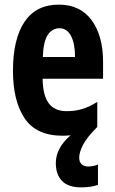

<svg xmlns="http://www.w3.org/2000/svg" viewBox="-20 -576 497 829"><path d="M322 105Q322 124 333 133.5Q344 143 360 143Q370 143 383 140.5Q396 138 403 134V222Q388 228 368 230.5Q348 233 331 233Q274 233 247.5 205Q221 177 221 128Q221 63 285 8Q268 10 250 10Q137 10 86.5 -65Q36 -140 36 -270Q36 -408 86 -482Q136 -556 234 -556Q326 -556 375.5 -489Q425 -422 425 -309V-236H164Q165 -164 190.5 -130Q216 -96 268 -96Q303 -96 334 -105Q365 -114 400 -136V-28Q356 16 339 48.5Q322 81 322 105ZM237 -454Q205 -454 186 -425Q167 -396 165 -330H304Q304 -388 286.5 -421Q269 -454 237 -454Z"/></svg>

Font: Noto Sans Arabic ExtCond
Style: Bold
Weight: 700
Width: 2
Designer: Monotype Design Team, Nadine Chahine, Nizar Qandah and Khaled Hosny
Foundry: Monotype Imaging Inc.
Version: Version 2.012; ttfautohint (v1.8.4.7-5d5b)